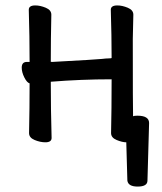

<svg xmlns="http://www.w3.org/2000/svg" viewBox="-20 -510 595 707"><path d="M487 177Q452 177 449 155L445 14Q430 14 409.5 5.5Q389 -3 389 -20Q391 -108 391 -218Q278 -218 167 -209Q167 -109 170 -2Q170 14 147 14Q128 14 107.5 5.5Q87 -3 87 -20Q89 -114 89 -203Q79 -206 69.5 -225Q60 -244 60 -261Q60 -282 79 -282H89Q89 -375 86 -474Q86 -490 110 -490Q128 -490 148.5 -481.5Q169 -473 169 -456Q167 -365 167 -283H166Q166 -282 173 -282Q339 -291 355 -293Q371 -295 381 -295Q391 -295 391 -297Q391 -378 388 -474Q388 -490 412 -490Q430 -490 450.5 -481.5Q471 -473 471 -456L469 -367Q469 -108 470 -82Q474 -84 486 -84Q529 -84 529 -57L523 155Q523 177 487 177Z"/></svg>

Font: LXGW WenKai Lite Medium
Style: Regular
Weight: 500
Designer: LXGW / Fontworks Inc.
Foundry: LXGW / Fontworks Inc.
Version: Version 1.511; March 25, 2025